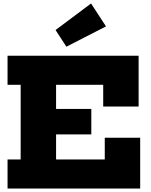

<svg xmlns="http://www.w3.org/2000/svg" viewBox="-20 -1086 868 1106"><path d="M506 -458.5V-312H202V-458.5ZM583.5 -292.5H787.5V0H23.5V-167.5H99V-597.5H23.5V-765H778.5V-472.5H574.5V-597.5H303V-167.5H583.5ZM504.5 -1066 590.5 -934 362.5 -817 300 -913Z"/></svg>

Font: Hepta Slab ExtraLight ExtraBold
Style: Regular
Weight: 800
Version: Version 1.102